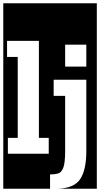

<svg xmlns="http://www.w3.org/2000/svg" viewBox="-30 -937 610 1170"><path d="M-10 213V-917H560V213H322Q422 210 459 154Q496 98 496 -16V-451H297V-353H367V-16Q367 56 355.5 85.5Q344 115 323 120.5Q302 126 275 126V213ZM18 0H267V-97H207V-688H13V-590H78V-97H18ZM367 -665V-531H496V-665Z"/></svg>

Font: Zilla Slab Highlight
Style: Bold
Weight: 700
Designer: Typotheque Type Foundry
Foundry: Typotheque type foundry
Version: Version 1.1; 2017; ttfautohint (v1.6)